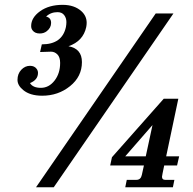

<svg xmlns="http://www.w3.org/2000/svg" viewBox="-20 -789 815 809"><path d="M157.7 -385.7Q106.4 -385.7 77.6 -409.7Q53.7 -429.2 53.7 -452.6Q53.7 -478 69.6 -494.9Q85.4 -511.7 106.4 -511.7Q125 -511.7 134.3 -499Q140.1 -491.2 140.1 -481.9Q140.1 -452.6 106.4 -439Q118.2 -418.9 152.3 -418.9Q186 -418.9 209.7 -449.2Q233.4 -479.5 233.4 -523.9Q233.4 -547.9 221.9 -559.6Q210.4 -571.3 194.8 -571.3Q176.3 -571.3 148.9 -569.8L156.2 -602.1Q242.2 -602.1 257.8 -675.3Q259.8 -686.5 259.8 -695.8Q259.8 -713.4 250.2 -725.6Q240.7 -737.8 222.2 -737.8Q193.8 -737.8 174.3 -719.2Q195.3 -714.4 195.3 -692.4Q195.3 -671.9 177.2 -657.7Q165 -647.9 147.5 -647.9Q127 -647.9 117.2 -661.1Q111.3 -668.5 111.3 -679.2Q111.3 -714.8 148.9 -741.7Q186.5 -768.6 243.7 -768.6Q293.9 -768.6 323.7 -741.2Q345.2 -721.2 345.2 -692.9Q345.2 -684.6 343.3 -674.8Q330.6 -615.7 268.6 -594.2Q325.2 -584 325.2 -527.3Q325.2 -466.3 275.1 -426Q225.1 -385.7 157.7 -385.7ZM708.5 0H507.8L514.2 -31.2H554.7Q573.2 -31.2 577.6 -51.8Q582 -72.3 586.4 -91.8H444.3L451.7 -126.5L669.9 -373H731.4L680.2 -130.4H734.9L726.1 -91.8H671.9Q662.6 -47.9 662.6 -44.4Q662.6 -31.2 675.8 -31.2H714.8ZM594.2 -130.4 622.6 -262.2 507.8 -130.4ZM206.5 0H131.8L636.2 -732.4H710.9Z"/></svg>

Font: Munson
Style: Bold Italic
Weight: 700
Italic angle: -12°
Designer: Paul James MIller
Foundry: High-Logic / Made with FontCreator
Version: Version 2.10;May 5, 2019;FontCreator 11.5.0.2430 64-bit